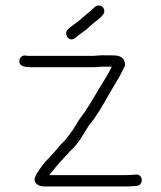

<svg xmlns="http://www.w3.org/2000/svg" viewBox="-20 -689 583 694"><path d="M336.5 -669C330.8 -669 326 -667 322 -663C308 -649 291.6 -637.3 276 -623C261.4 -609.8 252.7 -604.8 237 -593L226 -584C207.7 -565.7 230.6 -533.7 252 -552L263 -561C279.6 -573 288.7 -578.9 304 -593C316.5 -605.5 332.7 -615.7 344 -627C349.8 -632.8 357 -638.4 357 -649C357 -660.7 348 -669 336.5 -669ZM381 -441C377 -433.7 371.3 -423.7 364 -411C338.8 -371.2 313 -323.9 287 -285C270.5 -262.1 266.1 -257.9 253 -235C243.4 -218.1 232.7 -204.8 222 -191C216.2 -180.8 200.6 -168.8 194 -160C178.5 -140.6 155.7 -115.7 139 -99C131.2 -87.8 111.1 -62.8 107 -49C98.6 -25.5 121.1 -15 140 -15H431C441.7 -15 451.7 -15.3 461 -16L474 -17C501.4 -20 496.6 -61.2 471 -58L458 -57C449.3 -56.3 440.3 -56 431 -56H158C162.7 -62.7 167 -68 171 -72C185.5 -90.7 209.3 -117.3 226 -134C228.7 -138 232.7 -142.3 238 -147C263.2 -170 282 -204.7 301 -235C327.3 -265.7 353 -310.8 374 -348C392.6 -381 413.3 -411.7 428 -444C432.7 -450.7 433.2 -458.8 429.5 -468.5C423 -485.6 405.6 -489 384 -489H362C345.1 -490.3 330 -487 312 -487H81L73 -488C61.3 -490.9 51.2 -480.4 50 -470.5C47.4 -448.3 72.4 -446 93 -446H312C322 -446 333 -446.7 345 -448H384C383.2 -446.4 381 -442.2 381 -441Z"/></svg>

Font: HoneyBee
Style: SeLit
Weight: 300
Foundry: Cannot Into Space Fonts
Version: Version 0.89